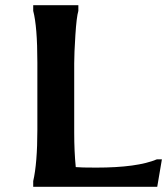

<svg xmlns="http://www.w3.org/2000/svg" viewBox="-20 -720 644 740"><path d="M108 0V-22Q124 -91 124 -220V-479Q124 -618 108 -678V-700H282V-678Q275 -655 270.5 -584Q266 -513 266 -476V-209Q266 -136 272 -76Q291 -74 351 -74Q509 -74 585 -106H604L586 0Z"/></svg>

Font: Asul
Style: Bold
Weight: 700
Designer: Mariela Monsalve
Foundry: Mariela Monsalve
Version: Version 1.002